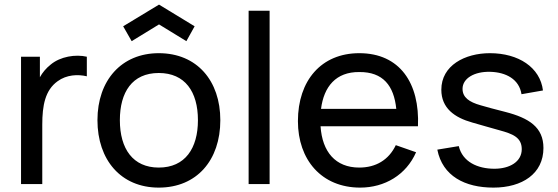

<svg xmlns="http://www.w3.org/2000/svg" viewBox="-20 -813 2463 848"><path d="M204.2 -528.1C183.3 -511.5 167.7 -492.7 156.2 -471.9V-562.5H72.9V0H166.7V-262.5C166.7 -346.9 179.2 -414.6 234.4 -454.2C274 -483.3 324 -485.4 363.5 -476V-562.5C313.5 -574 246.9 -563.5 204.2 -528.1Z M561.5 -631.2 524 -696.9 682.3 -792.7 839.6 -696.9 803.1 -631.2 682.3 -705.2ZM681.2 15.6C849 15.6 953.1 -105.2 953.1 -282.3C953.1 -456.3 850 -578.1 681.2 -578.1C516.7 -578.1 410.4 -458.3 410.4 -282.3C410.4 -107.3 513.5 15.6 681.2 15.6ZM854.2 -282.3C854.2 -158.3 797.9 -72.9 681.2 -72.9C567.7 -72.9 509.4 -155.2 509.4 -282.3C509.4 -405.2 563.5 -490.6 681.2 -490.6C796.9 -490.6 854.2 -408.3 854.2 -282.3Z M1078.1 0V-765.6H1170.8V0Z M1395.8 -255.2H1826C1834.4 -445.8 1745.8 -578.1 1566.7 -578.1C1399 -578.1 1295.8 -457.3 1295.8 -278.1C1295.8 -107.3 1400 15.6 1570.8 15.6C1679.2 15.6 1774 -40.6 1817.7 -140.6L1728.1 -171.9C1696.9 -106.3 1639.6 -72.9 1566.7 -72.9C1461.5 -72.9 1403.1 -142.7 1395.8 -255.2ZM1566.7 -494.8C1671.9 -495.8 1719.8 -434.4 1730.2 -332.3H1397.9C1410.4 -430.2 1463.5 -495.8 1566.7 -494.8Z M2378.1 -413.5C2365.6 -515.6 2269.8 -578.1 2143.8 -578.1C2033.3 -578.1 1929.2 -524 1929.2 -416.7C1929.2 -335.4 1987.5 -293.8 2065.6 -271.9C2107.3 -259.4 2146.9 -249 2186.5 -237.5C2243.8 -221.9 2284.4 -206.3 2284.4 -154.2C2284.4 -97.9 2230.2 -67.7 2163.5 -67.7C2089.6 -67.7 2022.9 -97.9 2006.2 -167.7L1911.5 -152.1C1934.4 -35.4 2033.3 15.6 2159.4 15.6C2286.5 15.6 2380.2 -45.8 2380.2 -159.4C2380.2 -251 2316.7 -291.7 2211.5 -318.8C2163.5 -331.2 2130.2 -339.6 2103.1 -347.9C2051 -362.5 2022.9 -383.3 2022.9 -420.8C2022.9 -466.7 2075 -497.9 2145.8 -495.8C2214.6 -493.8 2272.9 -463.5 2283.3 -396.9Z"/></svg>

Font: Manrope3 Medium
Style: Regular
Weight: 500
Width: 4
Designer: Mikhail Sharanda
Foundry: Mikhail Sharanda
Version: Version 3.000;PS 003.000;hotconv 1.0.88;makeotf.lib2.5.64775